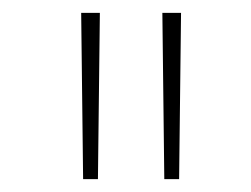

<svg xmlns="http://www.w3.org/2000/svg" viewBox="-20 -749 390 298"><path d="M109 -471H132L135 -729H106ZM235 -471H258L261 -729H232Z"/></svg>

Font: Noto Sans Devanagari ExtraCondensed Thin
Style: Regular
Weight: 100
Width: 2
Designer: Jelle Bosma - Monotype Design Team
Foundry: Monotype Imaging Inc.
Version: Version 2.004